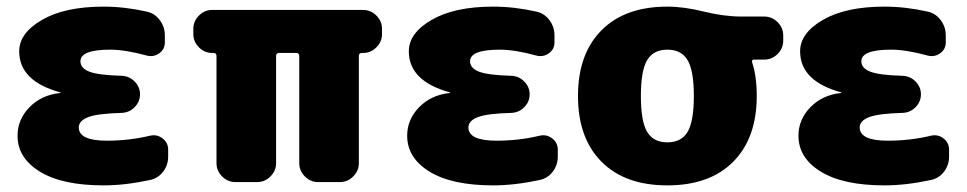

<svg xmlns="http://www.w3.org/2000/svg" viewBox="-20 -550 2920 580"><path d="M433 -140Q454 -145 471 -132Q488 -119 488 -98V-77Q488 -51 472.5 -31Q457 -11 432 -6Q357 10 293 10Q168 10 100.5 -31.5Q33 -73 33 -140Q33 -189 69 -226Q105 -263 161 -269Q163 -269 163 -270Q163 -271 162 -271Q38 -305 38 -395Q38 -450 107 -490Q176 -530 293 -530Q356 -530 423 -515Q447 -510 462.5 -489.5Q478 -469 478 -443V-422Q478 -401 461 -389Q444 -377 424 -382Q358 -400 313 -400Q223 -400 223 -365Q223 -344 250 -333.5Q277 -323 348 -321Q371 -320 387 -303.5Q403 -287 403 -265Q403 -243 387 -226.5Q371 -210 348 -209Q274 -207 246 -196Q218 -185 218 -165Q218 -125 303 -125Q370 -125 433 -140Z M1077 -520Q1100 -520 1117 -503Q1134 -486 1134 -463V-447Q1134 -424 1117 -407Q1100 -390 1077 -390H1073Q1064 -390 1064 -381V-57Q1064 -34 1047 -17Q1030 0 1007 0H941Q918 0 901 -17Q884 -34 884 -57V-381Q884 -390 875 -390H823Q814 -390 814 -381V-57Q814 -34 797 -17Q780 0 757 0H691Q668 0 651 -17Q634 -34 634 -57V-381Q634 -390 625 -390H621Q598 -390 581 -407Q564 -424 564 -447V-463Q564 -486 581 -503Q598 -520 621 -520Z M1610 -140Q1631 -145 1648 -132Q1665 -119 1665 -98V-77Q1665 -51 1649.5 -31Q1634 -11 1609 -6Q1534 10 1470 10Q1345 10 1277.5 -31.5Q1210 -73 1210 -140Q1210 -189 1246 -226Q1282 -263 1338 -269Q1340 -269 1340 -270Q1340 -271 1339 -271Q1215 -305 1215 -395Q1215 -450 1284 -490Q1353 -530 1470 -530Q1533 -530 1600 -515Q1624 -510 1639.5 -489.5Q1655 -469 1655 -443V-422Q1655 -401 1638 -389Q1621 -377 1601 -382Q1535 -400 1490 -400Q1400 -400 1400 -365Q1400 -344 1427 -333.5Q1454 -323 1525 -321Q1548 -320 1564 -303.5Q1580 -287 1580 -265Q1580 -243 1564 -226.5Q1548 -210 1525 -209Q1451 -207 1423 -196Q1395 -185 1395 -165Q1395 -125 1480 -125Q1547 -125 1610 -140Z M1935 -151.5Q1954 -120 1996 -120Q2038 -120 2057 -151.5Q2076 -183 2076 -260Q2076 -337 2057 -368.5Q2038 -400 1996 -400Q1954 -400 1935 -368.5Q1916 -337 1916 -260Q1916 -183 1935 -151.5ZM2289 -500Q2312 -500 2329 -483Q2346 -466 2346 -443V-427Q2346 -404 2329 -387Q2312 -370 2289 -370H2258Q2250 -370 2252 -362Q2266 -320 2266 -260Q2266 -133 2195 -61.5Q2124 10 1996 10Q1868 10 1797 -61.5Q1726 -133 1726 -260Q1726 -387 1797 -458.5Q1868 -530 1996 -530Q2046 -530 2106.5 -515Q2167 -500 2221 -500Z M2792 -140Q2813 -145 2830 -132Q2847 -119 2847 -98V-77Q2847 -51 2831.5 -31Q2816 -11 2791 -6Q2716 10 2652 10Q2527 10 2459.5 -31.5Q2392 -73 2392 -140Q2392 -189 2428 -226Q2464 -263 2520 -269Q2522 -269 2522 -270Q2522 -271 2521 -271Q2397 -305 2397 -395Q2397 -450 2466 -490Q2535 -530 2652 -530Q2715 -530 2782 -515Q2806 -510 2821.5 -489.5Q2837 -469 2837 -443V-422Q2837 -401 2820 -389Q2803 -377 2783 -382Q2717 -400 2672 -400Q2582 -400 2582 -365Q2582 -344 2609 -333.5Q2636 -323 2707 -321Q2730 -320 2746 -303.5Q2762 -287 2762 -265Q2762 -243 2746 -226.5Q2730 -210 2707 -209Q2633 -207 2605 -196Q2577 -185 2577 -165Q2577 -125 2662 -125Q2729 -125 2792 -140Z"/></svg>

Font: Rounded Mplus 1c Black
Style: Regular
Weight: 900
Version: Version 1.059.20150529